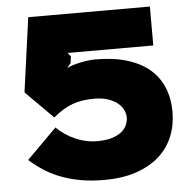

<svg xmlns="http://www.w3.org/2000/svg" viewBox="-56 -866 942 934"><g transform="rotate(-5 415.0 -399.5)"><path d="M775 -290Q775 -227 753 -172Q731 -117 686.5 -76.5Q642 -36 574.5 -12.5Q507 11 416 11Q356 11 306 2.5Q256 -6 212 -22Q168 -38 129.5 -62Q91 -86 55 -118L201 -264Q239 -226 291 -203Q343 -180 399 -180Q441 -180 470 -189Q499 -198 517 -212.5Q535 -227 543 -245.5Q551 -264 551 -283Q551 -300 542.5 -318.5Q534 -337 516 -352Q498 -367 469.5 -377Q441 -387 401 -387Q370 -387 344 -383Q318 -379 294.5 -370.5Q271 -362 248 -348Q225 -334 200 -313L66 -447L116 -810H710V-620H292L306 -602L302 -570L285 -549L286 -548Q297 -554 313.5 -559Q330 -564 349 -568Q368 -572 387 -574.5Q406 -577 423 -577Q512 -577 578.5 -556.5Q645 -536 688.5 -498.5Q732 -461 753.5 -408Q775 -355 775 -290Z"/></g></svg>

Font: TypoPRO Sinkin Sans
Style: 900 X Black
Weight: 950
Designer: Keith Bates
Foundry: K-Type
Version: Sinkin Sans (version 1.0)  by Keith Bates   •   © 2014   www